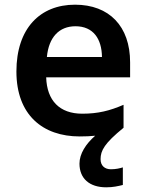

<svg xmlns="http://www.w3.org/2000/svg" viewBox="-20 -572 623 819"><path d="M409 107C409 70 426 39 507 -27V-125C449 -100 399 -87 331 -87C234 -87 180 -143 177 -242H535V-306C535 -460 446 -552 300 -552C151 -552 50 -451 50 -267C50 -82 162 10 320 10C345 10 366 9 386 7C346 42 319 84 319 126C319 189 361 227 433 227C463 227 483 222 504 217V142C491 146 474 150 453 150C427 150 409 135 409 107ZM302 -460C378 -460 414 -406 415 -329H180C188 -413 232 -460 302 -460Z"/></svg>

Font: Noto Sans Syriac SemiBold
Style: Regular
Weight: 600
Designer: Patrick Giasson and the Monotype Design Team
Foundry: Monotype Imaging Inc.
Version: Version 3.000